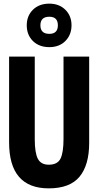

<svg xmlns="http://www.w3.org/2000/svg" viewBox="-20 -1025 540 1055"><path d="M373 -886Q373 -938 339 -971.5Q305 -1005 251 -1005Q195 -1005 161 -971.5Q127 -938 127 -886Q127 -833 161 -799.5Q195 -766 251 -766Q306 -766 339.5 -800Q373 -834 373 -886ZM202 -886Q202 -933 251 -933Q298 -933 298 -886Q298 -839 251 -839Q202 -839 202 -886ZM470 -240V-714H329V-262Q329 -187 312.5 -153.5Q296 -120 248 -120Q205 -120 188 -152.5Q171 -185 171 -260V-714H30V-243Q30 10 248 10Q364 10 417 -54Q470 -118 470 -240Z"/></svg>

Font: Noto Sans Mono UI Condensed ExtraBold
Style: Regular
Weight: 800
Width: 3
Designer: Monotype Design team
Foundry: Monotype Imaging Inc.
Version: 1.000